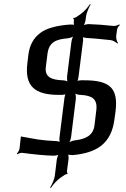

<svg xmlns="http://www.w3.org/2000/svg" viewBox="-20 -758 620 947"><path d="M331 -85 354 -270C355 -280 353 -297 349 -303L346 -300C351 -294 367 -290 377 -290C433 -287 462 -271 455 -214L446 -140C440 -89 401 -72 351 -66C340 -65 321 -58 315 -52L318 -50C324 -56 330 -74 331 -85ZM332 -550 311 -382C310 -373 311 -355 315 -350L318 -352C314 -358 298 -362 289 -362C235 -364 200 -377 206 -427L214 -491C221 -549 254 -564 313 -569C324 -570 342 -576 347 -582L345 -585C339 -579 333 -560 332 -550ZM545 -173 550 -210C564 -326 519 -362 395 -362H380C373 -362 360 -360 356 -356L358 -353C363 -357 366 -370 367 -377L390 -559C390 -566 390 -577 387 -580L384 -578C386 -574 398 -572 404 -571C430 -570 470 -566 527 -560C539 -558 553 -549 559 -543L562 -546C557 -552 552 -568 553 -579L557 -610C558 -618 565 -631 571 -634L568 -638C563 -634 548 -629 540 -630C495 -635 455 -638 419 -639C410 -639 393 -636 386 -631L389 -628C395 -633 401 -650 402 -659L404 -674C406 -695 419 -722 427 -736L424 -738C415 -724 396 -701 377 -688L355 -673C352 -671 345 -669 343 -670L341 -667C343 -666 345 -660 345 -657L344 -652C343 -645 345 -633 348 -630L352 -633C347 -637 332 -637 325 -637C257 -632 208 -618 178 -595C145 -570 126 -535 120 -488L115 -446C101 -333 151 -290 271 -290H286C292 -290 305 -292 309 -296L307 -299C302 -295 299 -282 298 -276L273 -77C273 -70 273 -56 276 -52L280 -55C276 -59 264 -62 257 -62C227 -63 186 -67 167 -70C162 -70 87 -85 83 -85L76 -23C75 -16 67 -4 63 0L66 3C70 -1 84 -5 90 -4C152 4 202 9 244 10C253 10 269 7 275 2L272 -1C267 4 261 21 260 30L251 104C249 126 236 153 227 167L231 169C240 155 260 131 278 119L300 104C302 102 310 100 312 101L314 98C312 97 310 91 310 88L318 27C319 18 318 3 313 -2L310 1C314 6 330 7 339 7C456 -4 530 -48 545 -173Z"/></svg>

Font: Gamestation Storm Oblique 
Style: Italic
Weight: 400
Designer: Jonas Hecksher
Foundry: Jonas Hecksher, Playtypeª, e-types AS
Version: Version 1.003